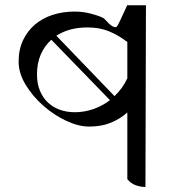

<svg xmlns="http://www.w3.org/2000/svg" viewBox="-20 -735 720 763"><path d="M558 8Q538 8 519 1Q500 -6 486 -23V-288Q458 -263 421 -247.5Q384 -232 334 -232Q292 -232 243 -255Q194 -278 152 -315Q110 -352 82 -398Q54 -444 54 -490Q54 -538 71.5 -575Q89 -612 119 -637.5Q149 -663 189.5 -676Q230 -689 276 -689Q310 -689 340 -681Q389 -668 396 -659Q431 -619 444 -629Q448 -631 486 -715L484 -714H560ZM277 -289Q315 -289 351 -301.5Q387 -314 417 -337L184 -577Q157 -553 142 -518.5Q127 -484 127 -439Q127 -403 138.5 -375Q150 -347 170 -328Q190 -309 217.5 -299Q245 -289 277 -289ZM486 -568Q451 -595 413.5 -610.5Q376 -626 327 -626Q255 -626 204 -593L435 -353Q451 -368 464 -386Q477 -404 486 -424Z"/></svg>

Font: oriya25
Style: Book
Weight: 400
Designer: Jelle Bosma - Monotype Design Team
Foundry: Monotype Imaging Inc.
Version: Version 2.003